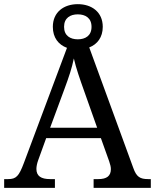

<svg xmlns="http://www.w3.org/2000/svg" viewBox="-20 -903 745 923"><path d="M0 0H244V-42H221C177 -42 155 -57 155 -91C155 -102 158 -118 164 -134L202 -239H465L505 -127C510 -112 513 -101 513 -90C513 -57 493 -42 453 -42H430V0H705V-42H692C653 -42 636 -53 621 -95L409 -675C448 -690 474 -724 474 -774C474 -845 421 -883 354 -883C287 -883 234 -845 234 -774C234 -722 261 -688 302 -673L95 -120C71 -56 58 -42 19 -42H0ZM354 -714C318 -714 288 -731 288 -774C288 -817 318 -834 354 -834C390 -834 420 -817 420 -774C420 -731 390 -714 354 -714ZM221 -289 289 -473C312 -535 325 -574 335 -622C346 -574 364 -523 385 -464L447 -289Z"/></svg>

Font: Noto Serif Balinese
Style: Regular
Weight: 400
Designer: Monotype Design Team
Foundry: Monotype Imaging Inc.
Version: Version 2.005